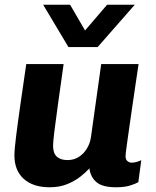

<svg xmlns="http://www.w3.org/2000/svg" viewBox="-20 -782 661 812"><path d="M190 10Q120 10 80.5 -25.5Q41 -61 41 -125Q41 -149 47.8 -203.5Q54.5 -258 65.8 -337Q77 -416 91 -511H249Q235 -410.5 225 -339.5Q215 -268.5 209.8 -225.5Q204.5 -182.5 204.5 -165Q204.5 -134 220.2 -119.5Q236 -105 265.5 -105Q292.5 -105 313.2 -118.2Q334 -131.5 347.5 -153.8Q361 -176 364.5 -201L408 -511H566Q558.5 -460.5 552 -416.5Q545.5 -372.5 540 -334.8Q534.5 -297 530 -265.5Q525.5 -234 522 -209.2Q518.5 -184.5 516 -166.5Q513.5 -148.5 512.2 -137Q511 -125.5 511 -121Q511 -107 519.2 -100.5Q527.5 -94 537 -94Q547 -94 558 -97.2Q569 -100.5 577.5 -104.5L565 -11.5Q553 -4.5 529.5 2.8Q506 10 471 10Q414 10 388.5 -11.2Q363 -32.5 358 -70Q344.5 -54.5 321 -35.8Q297.5 -17 264.8 -3.5Q232 10 190 10ZM550 -762 393 -583H269.5L162.5 -762H276.5L368.5 -603.5H297L433 -762Z"/></svg>

Font: Chivo Medium
Style: Italic
Weight: 500
Italic angle: -8.05°
Designer: Hector Gatti
Foundry: Omnibus-Type
Version: Version 2.002